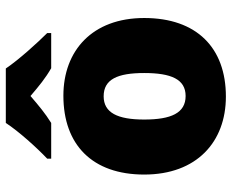

<svg xmlns="http://www.w3.org/2000/svg" viewBox="-90 -768 816 677"><g transform="rotate(-90 318.5 -429.0)"><path d="M416 -817H224C194 -771 136 -707 98 -671V-657H224C259 -679 284 -700 319 -730C354 -700 382 -677 417 -657H541V-671C507 -705 447 -771 416 -817ZM594 -329C594 -512 479 -614 320 -614C147 -614 42 -512 42 -329C42 -144 157 -41 317 -41C489 -41 594 -144 594 -329ZM236 -329C236 -423 260 -472 318 -472C378 -472 400 -423 400 -329C400 -234 378 -183 319 -183C259 -183 236 -234 236 -329Z"/></g></svg>

Font: Noto Sans Tamil UI Black
Style: Regular
Weight: 900
Designer: Jelle Bosma - Monotype Design Team
Foundry: Monotype Imaging Inc.
Version: Version 2.004